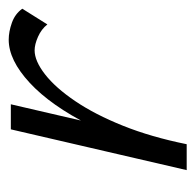

<svg xmlns="http://www.w3.org/2000/svg" viewBox="-24 -436 459 452"><g transform="rotate(-90 206.0 -209.5)"><path d="M60 0Q90 -133 137 -226.5Q184 -320 237.5 -369.5Q291 -419 339 -419Q358 -419 379 -411.5Q400 -404 412 -387L375 -328Q364 -342 346 -350Q328 -358 314 -358Q289 -358 257.5 -333.5Q226 -309 194.5 -262.5Q163 -216 136.5 -150Q110 -84 93 0ZM32 0 128 -414H187L91 0Z"/></g></svg>

Font: Ysabeau
Style: Italic
Weight: 400
Italic angle: -12°
Designer: Christian Thalmann (Catharsis Fonts)
Version: Version 2.000;gftools[0.9.27.dev2+g8671c4b]